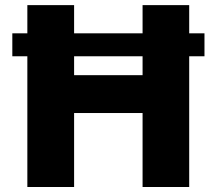

<svg xmlns="http://www.w3.org/2000/svg" viewBox="-20 -748 867 768"><path d="M797.9 -614.7H736.8V-727.5H550.3V-614.7H276.4V-727.5H89.4V-614.7H29.3V-522.9H89.4V0H276.4V-295.9H550.3V0H736.8V-522.9H797.9ZM276.4 -447.3V-522.9H550.3V-447.3Z"/></svg>

Font: Raveo ExtraBold
Style: Regular
Weight: 800
Designer: Jakub Foglar, Rasmus Andersson (Inter)
Foundry: Jakubfoglar.com
Version: Version 1.100;Glyphs 3.2.3 (3260)